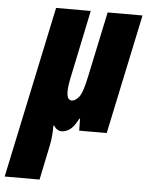

<svg xmlns="http://www.w3.org/2000/svg" viewBox="-120 -598 677 883"><g transform="rotate(5 218.5 -156.5)"><path d="M-65 240H96L128 86Q134 59 136 34Q138 9 138 -13H141Q156 10 178 10Q196 10 215 -3Q234 -16 254 -55H257L258 0H385L502 -553H341L278 -256Q262 -177 245 -156Q228 -135 212 -135Q189 -135 189 -175Q189 -189 191.5 -206.5Q194 -224 199 -247L263 -553H103Z"/></g></svg>

Font: Noto Sans Display Condensed Black
Style: Italic
Weight: 900
Width: 3
Italic angle: -192°
Designer: Monotype Design Team
Foundry: Monotype Imaging Inc.
Version: Version 1.900